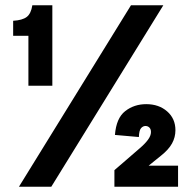

<svg xmlns="http://www.w3.org/2000/svg" viewBox="-20 -710 737 730"><path d="M52 0 478 -690H601L175 0ZM88 -384V-574H30V-631Q65 -633 81.5 -645.5Q98 -658 103 -690H179V-384ZM415 0V-63L511 -146Q531 -163 542.5 -178.5Q554 -194 554 -208Q554 -219 548 -225Q542 -231 533 -231Q524 -231 516.5 -223Q509 -215 508 -189L417 -197Q422 -261 456 -287.5Q490 -314 536 -314Q584 -314 615.5 -286.5Q647 -259 647 -215Q647 -188 634 -164.5Q621 -141 592 -118L545 -80H657V0Z"/></svg>

Font: Radio Canada Big
Style: Regular
Weight: 400
Designer: Étienne Aubert Bonn
Foundry: Coppers and Brasses
Version: Version 1.001